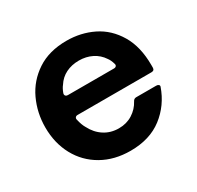

<svg xmlns="http://www.w3.org/2000/svg" viewBox="-130 -721 901 880"><g transform="rotate(-30 320.0 -281.0)"><path d="M38 -277Q38 -354 69.5 -421.5Q101 -489 164.5 -531Q228 -573 320 -573Q396 -573 460 -541.5Q524 -510 563 -444.5Q602 -379 602 -282V-269Q602 -253 586 -253H195Q187 -253 183 -248Q179 -243 181 -236Q188 -205 199 -187Q219 -148 252.5 -126.5Q286 -105 329 -105Q370 -105 401.5 -125Q433 -145 450 -177Q456 -189 468 -189H574Q582 -189 586.5 -185Q591 -181 589 -175Q560 -92 493 -40.5Q426 11 324 11Q239 11 174 -26Q109 -63 73.5 -128.5Q38 -194 38 -277ZM446 -354Q454 -354 458 -359Q462 -364 459 -372Q453 -393 443 -406Q424 -435 393 -450.5Q362 -466 324 -466Q286 -466 255.5 -451Q225 -436 206 -406Q196 -394 188 -372Q187 -370 187 -367Q187 -361 191 -357.5Q195 -354 202 -354Z"/></g></svg>

Font: Open Sauce Two
Style: Bold
Weight: 700
Designer: Alfredo Marco Pradil
Foundry: Creative Sauce Fz LLC
Version: Version 1.477